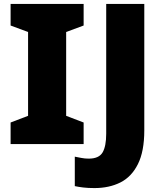

<svg xmlns="http://www.w3.org/2000/svg" viewBox="-20 -734 832 978"><path d="M406 0H34V-110L123 -144V-571L34 -604V-714H406V-604L317 -571V-144L406 -110ZM461 224Q428 224 403.5 221Q379 218 361 214V64Q377 67 394.5 70.5Q412 74 432 74Q484 74 502.5 42.5Q521 11 521 -53V-714H715V-70Q715 37 682.5 102Q650 167 593 195.5Q536 224 461 224Z"/></svg>

Font: Noto Sans Ethiopic Black
Style: Regular
Weight: 900
Designer: Monotype Design Team
Foundry: Monotype Imaging Inc.
Version: Version 2.102; ttfautohint (v1.8.4.7-5d5b)